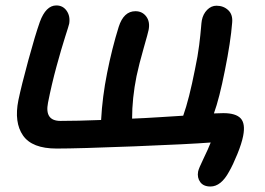

<svg xmlns="http://www.w3.org/2000/svg" viewBox="-20 -512 964 699"><path d="M746.1 167Q720.7 167 709 150.9Q697.3 134.8 701.2 112.8Q703.1 102.1 720.7 65.9Q738.3 29.8 747.1 6.8Q672.9 12.7 468.8 20.8Q264.6 28.8 186 28.8Q96.7 28.8 63.7 -18.8Q30.8 -66.4 46.9 -147Q58.1 -200.7 83 -292.2Q107.9 -383.8 125 -432.1Q147 -492.2 185.1 -492.2Q209 -492.2 222.7 -472.7Q236.3 -453.1 231.9 -425.8Q230.5 -418.9 217 -377.2Q203.6 -335.4 185.8 -270.3Q168 -205.1 154.8 -138.2Q141.6 -71.8 200.2 -71.8Q260.7 -71.8 348.1 -75.2Q352.5 -159.2 370.1 -247.1Q387.7 -335.9 412.1 -414.1Q430.2 -471.2 473.1 -471.2Q498 -471.2 512.5 -451.9Q526.9 -432.6 521 -402.8Q519.5 -394 502.9 -336.2Q486.3 -278.3 477.1 -234.9Q460.9 -154.3 460.9 -80.1Q500.5 -81.5 566.4 -85.7Q632.3 -89.8 647 -90.8Q668.5 -150.9 689.9 -259.8Q700.2 -308.1 705.1 -347.7Q710 -387.2 711.7 -409.2Q713.4 -431.2 714.8 -438Q719.2 -460.9 734.1 -476.1Q749 -491.2 768.1 -491.2Q793.5 -491.2 810.8 -475.1Q828.1 -459 825.2 -429.2Q819.8 -359.9 798.8 -255.9Q778.8 -154.3 758.8 -99.1Q774.9 -100.1 793 -100.1Q838.4 -100.1 856.2 -81.1Q874 -62 865.2 -17.1Q859.9 10.3 844 49.3Q828.1 88.4 814 112.8Q784.7 167 746.1 167Z"/></svg>

Font: Shantell Sans Bouncy
Style: Italic
Weight: 500
Italic angle: -11.31°
Designer: Stephen Nixon, Anya Danilova, Shantell Martin
Foundry: Arrow Type
Version: Version 1.006;[9816181b4]